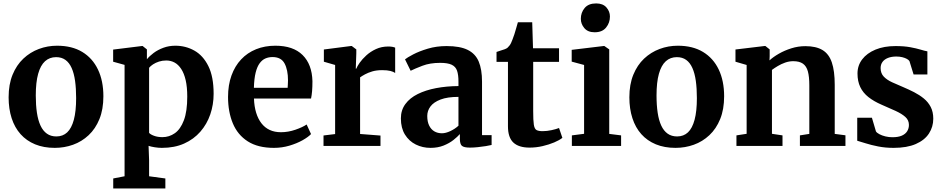

<svg xmlns="http://www.w3.org/2000/svg" viewBox="-20 -830 5366 1092"><path d="M29 -276.5Q29 -350 51.5 -405Q74 -460 112.8 -496.5Q151.5 -533 201 -551.5Q250.5 -570 304.5 -570Q389.5 -570 448 -534.5Q506.5 -499 537.2 -434.5Q568 -370 568 -282.5Q568 -208 545.5 -152.8Q523 -97.5 484 -61Q445 -24.5 395.5 -6.8Q346 11 291.5 11Q228.5 11 179.5 -9.2Q130.5 -29.5 97 -67Q63.5 -104.5 46.2 -157.8Q29 -211 29 -276.5ZM300.5 -54Q337.5 -54 362.2 -77.2Q387 -100.5 400 -149Q413 -197.5 413 -272Q413 -326.5 407 -369.8Q401 -413 387.5 -443.2Q374 -473.5 352.2 -489.2Q330.5 -505 299 -505Q262 -505 236.2 -481.8Q210.5 -458.5 197 -410.2Q183.5 -362 183.5 -287Q183.5 -232 190 -188.8Q196.5 -145.5 210.5 -115.5Q224.5 -85.5 246.8 -69.8Q269 -54 300.5 -54Z M624 242V185L688.5 172.5V-461L623.5 -479V-548L789 -568.5H791L815.5 -549V-493Q830 -511 853.8 -528.8Q877.5 -546.5 909 -558.2Q940.5 -570 977.5 -570Q1036 -570 1085.5 -542.2Q1135 -514.5 1165 -454.2Q1195 -394 1195 -296.5Q1195 -235 1176 -179.5Q1157 -124 1119.5 -81Q1082 -38 1027.2 -13.5Q972.5 11 900.5 11Q881 11 859.5 7.5Q838 4 825 -0.5L828 81.5V172.5L920.5 185V242ZM904 -50Q942.5 -50 974.5 -72.5Q1006.5 -95 1025.8 -145.8Q1045 -196.5 1045 -280.5Q1045 -335 1036 -374Q1027 -413 1010.5 -438Q994 -463 972.5 -474.5Q951 -486 925.5 -486Q903.5 -486 884.2 -479.8Q865 -473.5 850.5 -464Q836 -454.5 828 -444.5V-74.5Q835 -65.5 855.8 -57.8Q876.5 -50 904 -50Z M1538 11Q1447 11 1389.2 -26Q1331.5 -63 1304.2 -128.5Q1277 -194 1277 -278.5Q1277 -346.5 1296.5 -400.5Q1316 -454.5 1351.5 -492.2Q1387 -530 1436.5 -550Q1486 -570 1546 -570Q1647.5 -570 1701 -517Q1754.5 -464 1757 -368.5Q1757 -336 1755 -311.8Q1753 -287.5 1749 -269.5H1424.5Q1426 -224.5 1436.8 -189.2Q1447.5 -154 1466.8 -129Q1486 -104 1513.8 -91Q1541.5 -78 1578 -78Q1619 -78 1660.2 -92.2Q1701.5 -106.5 1724 -122L1749 -67.5Q1733 -50.5 1700.5 -32.2Q1668 -14 1625.8 -1.5Q1583.5 11 1538 11ZM1424 -330.5H1616Q1616.5 -340.5 1617.2 -351.5Q1618 -362.5 1618 -373Q1618 -432.5 1598.5 -469Q1579 -505.5 1530 -505.5Q1508 -505.5 1489.5 -497.5Q1471 -489.5 1456.8 -470.2Q1442.5 -451 1434 -417Q1425.5 -383 1424 -330.5Z M1820 0V-59.5L1886 -67.5V-460.5L1822 -479V-548.5L1977.5 -568.5H1980.5L2006.5 -549V-527L2003.5 -439.5H2006.5Q2011 -452 2025.5 -472.8Q2040 -493.5 2063.5 -515Q2087 -536.5 2118.5 -551Q2150 -565.5 2188.5 -565.5Q2202.5 -565.5 2212.2 -563.5Q2222 -561.5 2227.5 -559V-415Q2218 -422 2200.2 -426.5Q2182.5 -431 2153.5 -431Q2121.5 -431 2097.2 -423.8Q2073 -416.5 2056 -407.2Q2039 -398 2028 -390V-68L2144 -59V0Z M2428.5 11Q2383.5 11 2345 -8Q2306.5 -27 2283.2 -64.5Q2260 -102 2260 -156.5Q2260 -203.5 2285.5 -238.2Q2311 -273 2356 -295.2Q2401 -317.5 2460.2 -328.8Q2519.5 -340 2587.5 -340.5V-366Q2587.5 -404.5 2579.5 -427.8Q2571.5 -451 2549 -461.8Q2526.5 -472.5 2483.5 -472.5Q2425.5 -472.5 2382.5 -456Q2339.5 -439.5 2315.5 -427.5L2283.5 -492.5Q2295.5 -502.5 2329.8 -520.5Q2364 -538.5 2413.2 -553.2Q2462.5 -568 2520 -568Q2596.5 -568 2640.2 -546.2Q2684 -524.5 2702.8 -479.8Q2721.5 -435 2721.5 -366V-61.5H2776V-5.5Q2764.5 -2.5 2743 1Q2721.5 4.5 2697.2 7Q2673 9.5 2653 9.5Q2619 9.5 2607.2 -0.5Q2595.5 -10.5 2595.5 -41V-67.5Q2583 -53 2559.5 -34.2Q2536 -15.5 2503 -2.2Q2470 11 2428.5 11ZM2493.5 -72Q2515 -72 2541.5 -84.5Q2568 -97 2587.5 -115V-279Q2525 -279 2485.8 -264Q2446.5 -249 2428.2 -224.5Q2410 -200 2410 -170.5Q2410 -138 2420.8 -116Q2431.5 -94 2450.2 -83Q2469 -72 2493.5 -72Z M2992 9.5Q2930.5 9.5 2899.8 -19.2Q2869 -48 2869 -112V-478H2804V-534.5Q2815.5 -539 2827.8 -542.5Q2840 -546 2850.2 -549.8Q2860.5 -553.5 2866.5 -558.5Q2873 -565 2877.8 -571Q2882.5 -577 2886.5 -585.2Q2890.5 -593.5 2894.5 -604.5Q2900 -617.5 2905.5 -635Q2911 -652.5 2916.2 -670.8Q2921.5 -689 2925.5 -703.5H3007L3011.5 -555.5H3159.5V-478H3012.5V-198Q3012.5 -145 3016.2 -120.8Q3020 -96.5 3031.8 -90.2Q3043.5 -84 3066 -84Q3091 -84 3117.2 -89.8Q3143.5 -95.5 3159.5 -102L3178.5 -46Q3161.5 -32.5 3132 -20Q3102.5 -7.5 3066 1Q3029.5 9.5 2992 9.5Z M3232.5 0V-60L3302 -69V-460.5L3231.5 -479.5V-546.5L3415 -568.5H3417L3445 -549V-68.5L3512.5 -60V0ZM3361.5 -646.5Q3323.5 -646.5 3303.5 -670Q3283.5 -693.5 3283.5 -723Q3283.5 -758.5 3305.2 -784.5Q3327 -810.5 3370 -810.5H3371Q3409 -810.5 3429 -787.8Q3449 -765 3449 -736Q3449 -700.5 3427.2 -673.5Q3405.5 -646.5 3362.5 -646.5Z M3559.5 -276.5Q3559.5 -350 3582 -405Q3604.5 -460 3643.2 -496.5Q3682 -533 3731.5 -551.5Q3781 -570 3835 -570Q3920 -570 3978.5 -534.5Q4037 -499 4067.8 -434.5Q4098.5 -370 4098.5 -282.5Q4098.5 -208 4076 -152.8Q4053.5 -97.5 4014.5 -61Q3975.5 -24.5 3926 -6.8Q3876.5 11 3822 11Q3759 11 3710 -9.2Q3661 -29.5 3627.5 -67Q3594 -104.5 3576.8 -157.8Q3559.5 -211 3559.5 -276.5ZM3831 -54Q3868 -54 3892.8 -77.2Q3917.5 -100.5 3930.5 -149Q3943.5 -197.5 3943.5 -272Q3943.5 -326.5 3937.5 -369.8Q3931.5 -413 3918 -443.2Q3904.5 -473.5 3882.8 -489.2Q3861 -505 3829.5 -505Q3792.5 -505 3766.8 -481.8Q3741 -458.5 3727.5 -410.2Q3714 -362 3714 -287Q3714 -232 3720.5 -188.8Q3727 -145.5 3741 -115.5Q3755 -85.5 3777.2 -69.8Q3799.5 -54 3831 -54Z M4226.5 -69V-460.5L4163 -479V-548.5L4330 -568.5H4333L4357.5 -549V-510.5L4356.5 -486.5Q4377.5 -506 4409.8 -524.5Q4442 -543 4480.8 -555.2Q4519.5 -567.5 4560.5 -567.5Q4621 -567.5 4657.8 -545.5Q4694.5 -523.5 4711 -475Q4727.5 -426.5 4727.5 -347.5V-68.5L4788.5 -60.5V0H4529.5V-60L4583 -68.5V-344.5Q4583 -394 4574.8 -424Q4566.5 -454 4546.5 -468Q4526.5 -482 4491.5 -482Q4468 -482 4445.5 -474Q4423 -466 4403.8 -454.5Q4384.5 -443 4370.5 -432.5V-69L4430.5 -60V0H4168.5V-60Z M5062.5 11Q5015.5 11 4975 3Q4934.5 -5 4903.8 -14.8Q4873 -24.5 4855.5 -29.5V-160.5H4939L4962 -82.5Q4967 -74.5 4981.5 -66.8Q4996 -59 5015.8 -54.2Q5035.5 -49.5 5055.5 -49.5Q5088.5 -49.5 5109 -58.5Q5129.5 -67.5 5139.5 -83.5Q5149.5 -99.5 5149.5 -119.5Q5149.5 -146.5 5129.2 -164.8Q5109 -183 5074.2 -199Q5039.5 -215 4994 -234.5Q4950 -253.5 4919.2 -277.8Q4888.5 -302 4872.8 -334.8Q4857 -367.5 4857 -412Q4857 -457.5 4883.8 -492.5Q4910.5 -527.5 4959.2 -547.8Q5008 -568 5073.5 -568Q5122 -568 5157 -561.5Q5192 -555 5215.8 -547.8Q5239.5 -540.5 5254.5 -538V-406.5H5176L5152.5 -482.5Q5148.5 -489 5137.8 -495Q5127 -501 5111.5 -504.8Q5096 -508.5 5077.5 -508.5Q5050.5 -508.5 5030.2 -500.5Q5010 -492.5 4999.2 -477.8Q4988.5 -463 4988.5 -443Q4988.5 -413 5006.5 -394.2Q5024.5 -375.5 5054 -362Q5083.5 -348.5 5116 -335Q5148 -321.5 5178.8 -305.8Q5209.5 -290 5234.2 -269.8Q5259 -249.5 5273.5 -221.5Q5288 -193.5 5288 -155Q5288 -108.5 5263.5 -70.8Q5239 -33 5188.8 -11Q5138.5 11 5062.5 11Z"/></svg>

Font: Merriweather Light 18pt
Style: Bold
Weight: 700
Version: Version 2.100